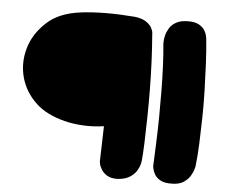

<svg xmlns="http://www.w3.org/2000/svg" viewBox="-48 -709 889 760"><g transform="rotate(5 396.0 -329.0)"><path d="M447 -4Q421 -3 405.5 -12Q390 -21 382 -33.5Q374 -46 372 -56Q370 -66 370 -66L374 -207Q332 -201 292 -203Q252 -205 216.5 -214Q181 -223 152 -237.5Q123 -252 103 -271Q57 -314 41.5 -370.5Q26 -427 42 -485.5Q58 -544 107 -590Q155 -637 245.5 -648Q336 -659 460 -649Q488 -645 503.5 -634.5Q519 -624 525.5 -612Q532 -600 532.5 -591Q533 -582 533 -582Q537 -534 539.5 -478Q542 -422 542.5 -365Q543 -308 542 -254.5Q541 -201 539.5 -156.5Q538 -112 535 -82Q535 -82 532.5 -70.5Q530 -59 521 -44Q512 -29 494 -17.5Q476 -6 447 -4ZM662 -4Q632 -3 615.5 -12.5Q599 -22 592 -35Q585 -48 583.5 -57.5Q582 -67 582 -67Q584 -113 586 -163.5Q588 -214 588.5 -265.5Q589 -317 588.5 -367Q588 -417 586 -463.5Q584 -510 580 -551Q580 -551 580 -561Q580 -571 583.5 -585.5Q587 -600 596 -615Q605 -630 623 -640Q641 -650 671 -650Q698 -650 713.5 -641Q729 -632 736 -620.5Q743 -609 745 -599Q747 -589 747 -589Q752 -541 754.5 -488.5Q757 -436 758.5 -382Q760 -328 759 -275Q758 -222 756 -172.5Q754 -123 749 -80Q749 -80 746 -68.5Q743 -57 734 -42Q725 -27 707.5 -15.5Q690 -4 662 -4Z"/></g></svg>

Font: Sour Gummy Black ExtraBold
Style: Regular
Weight: 800
Version: Version 1.000